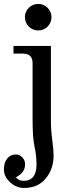

<svg xmlns="http://www.w3.org/2000/svg" viewBox="-32 -722 361 977"><path d="M90.8 234.4Q49.8 234.4 18.8 205.1Q-12.2 175.8 -12.2 141.1Q-12.2 106 4.4 85Q21 64 48.8 64Q66.9 64 81.3 78.4Q95.7 92.8 95.7 114.3Q95.7 156.7 48.8 180.2Q63 198.2 87.9 198.2Q153.8 198.2 153.8 114.3Q153.8 71.3 143.8 24.9Q133.8 -21.5 133.8 -112.8V-400.4Q133.8 -449.2 85 -449.2H36.6V-488.3H227.1V-106.9Q227.1 -61.5 233.9 -10Q240.7 41.5 240.7 69.8Q240.7 137.7 200.9 186Q161.1 234.4 90.8 234.4ZM162.6 -566.9Q148.9 -566.9 136.5 -572Q124 -577.1 114.5 -586.7Q105 -596.2 99.9 -608.6Q94.7 -621.1 94.7 -634.8Q94.7 -647.9 99.9 -660.4Q105 -672.9 114.5 -682.4Q124 -691.9 136.5 -697Q148.9 -702.1 162.6 -702.1Q175.8 -702.1 188.2 -697Q200.7 -691.9 210.2 -682.4Q219.7 -672.9 224.9 -660.4Q230 -647.9 230 -634.8Q230 -621.1 224.9 -608.6Q219.7 -596.2 210.2 -586.7Q200.7 -577.1 188.2 -572Q175.8 -566.9 162.6 -566.9Z"/></svg>

Font: Munson
Style: Regular
Weight: 400
Designer: Paul James MIller
Foundry: High-Logic / Made with FontCreator
Version: Version 2.10;May 5, 2019;FontCreator 11.5.0.2430 64-bit